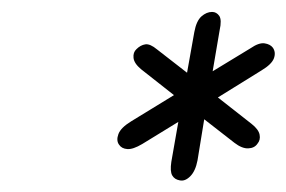

<svg xmlns="http://www.w3.org/2000/svg" viewBox="-20 -992 492 330"><path d="M429.5 -871 354.5 -824.5 412.5 -779Q424.5 -769.5 426.2 -760.5Q428 -751.5 422.5 -745Q417.5 -737.5 406.8 -737Q396 -736.5 383 -746.5L331 -787L319.5 -716.5Q316 -698 307 -689Q298 -680 289 -682Q280 -683.5 276 -690.5Q272 -697.5 274.5 -714L286.5 -782.5L224.5 -744.5Q208.5 -735 198.8 -735.8Q189 -736.5 184.5 -743.5Q179.5 -750.5 183.5 -761.5Q187.5 -772.5 205.5 -783.5L279 -828.5L222.5 -873Q210.5 -883 209.5 -892.5Q208.5 -902 214.5 -907.5Q221.5 -914.5 229.8 -915.8Q238 -917 250 -907L301.5 -867L314 -937Q317.5 -956 326.2 -963.8Q335 -971.5 344.5 -971.5Q352 -971.5 356.8 -964.8Q361.5 -958 357.5 -940L345.5 -869.5L410.5 -909Q425 -919 434.8 -917.5Q444.5 -916 449 -910Q454.5 -902 450.8 -891.8Q447 -881.5 429.5 -871Z"/></svg>

Font: Edu QLD Hand
Style: Regular
Weight: 400
Designer: Tina and Corey Anderson, Eben Sorkin
Foundry: Sorkin Type Co.
Version: Version 2.000